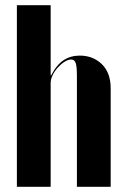

<svg xmlns="http://www.w3.org/2000/svg" viewBox="-20 -719 491 739"><path d="M177 -429Q198 -470 225 -487.5Q252 -505 287 -505Q338 -505 372 -472Q406 -439 406 -379V0H276V-427Q276 -465 271 -477.5Q266 -490 254 -490Q242 -490 228 -481Q214 -472 202 -458.5Q190 -445 182.5 -429.5Q175 -414 175 -400V0H45V-699H175V-429Z"/></svg>

Font: Moniqa Black Display
Style: Regular
Weight: 900
Designer: Rajesh Rajput
Foundry: Rajesh Rajput
Version: Version 1.000